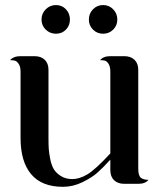

<svg xmlns="http://www.w3.org/2000/svg" viewBox="-20 -720 627 752"><path d="M521.5 -59.6Q521.5 -31.2 532.2 -23.4Q543 -15.6 561.5 -15.6Q548.8 0 521.5 0H466.8Q441.4 0 426.8 -14.2Q412.1 -28.3 412.1 -53.7V-94.7Q382.8 -62.5 361.3 -43.5Q339.8 -24.4 302.7 -6.3Q265.6 11.7 226.6 11.7Q143.6 11.7 102.1 -37.6Q60.5 -86.9 60.5 -179.7V-439.5Q60.5 -459 53.2 -469.7Q45.9 -480.5 38.6 -482.4Q31.2 -484.4 19.5 -484.4Q33.2 -500 60.5 -500H115.2Q140.6 -500 155.3 -485.8Q169.9 -471.7 169.9 -446.3V-191.4V-177.7Q169.9 -154.3 170.9 -137.7Q171.9 -121.1 176.8 -96.7Q181.6 -72.3 190.9 -57.1Q200.2 -42 218.8 -30.3Q237.3 -18.6 263.7 -18.6Q291 -18.6 322.3 -37.1Q353.5 -55.7 412.1 -119.1V-439.5Q412.1 -459 405.3 -469.7Q398.4 -480.5 391.1 -482.4Q383.8 -484.4 372.1 -484.4Q384.8 -500 412.1 -500H466.8Q492.2 -500 506.8 -485.8Q521.5 -471.7 521.5 -446.3ZM159.2 -604Q142.6 -620.1 142.6 -643.6Q142.6 -667 159.2 -683.6Q175.8 -700.2 199.2 -700.2Q222.7 -700.2 238.3 -683.6Q253.9 -667 253.9 -643.6Q253.9 -620.1 238.3 -604Q222.7 -587.9 199.2 -587.9Q175.8 -587.9 159.2 -604ZM344.2 -604Q328.1 -620.1 328.1 -643.6Q328.1 -667 344.2 -683.6Q360.4 -700.2 383.8 -700.2Q407.2 -700.2 423.3 -683.6Q439.5 -667 439.5 -643.6Q439.5 -620.1 423.3 -604Q407.2 -587.9 383.8 -587.9Q360.4 -587.9 344.2 -604Z"/></svg>

Font: Olivea
Style: LigaturesFont
Weight: 400
Designer: Achmad Aprilia Pratama
Version: Version 001.000